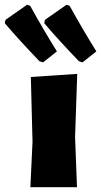

<svg xmlns="http://www.w3.org/2000/svg" viewBox="-84 -783 423 803"><path d="M154 -568 96 -522 81 -527Q-2 -613 -64 -686L-61 -700L29 -763L42 -759Q95 -663 154 -568ZM319 -568 261 -522 246 -527Q163 -613 101 -686L104 -700L194 -763L207 -759Q260 -663 319 -568ZM43 0 52 -190 45 -461 239 -474 230 -210 238 0Z"/></svg>

Font: Alegreya Sans SC Black
Style: Regular
Weight: 900
Designer: Juan Pablo del Peral
Foundry: Huerta Tipografica
Version: Version 2.007